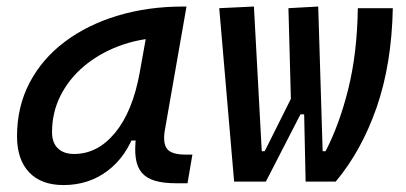

<svg xmlns="http://www.w3.org/2000/svg" viewBox="-20 -542 1212 573"><path d="M169.4 10.3Q103 10.3 66.9 -27.8Q30.8 -65.9 30.8 -135.3Q30.8 -223.1 68.1 -294.7Q105.5 -366.2 172.9 -417Q240.2 -467.8 330.6 -495.1Q420.9 -522.5 526.9 -522.5H536.6L472.2 -154.8Q465.3 -115.7 478.3 -98.1Q491.2 -80.6 534.2 -80.6H554.2L539.6 4.9H504.9Q467.3 4.9 442.1 -2.7Q417 -10.3 403.1 -26.6Q389.2 -43 385.3 -69.8Q381.3 -96.7 386.2 -135.3L414.6 -122.6H357.9L383.8 -150.9Q356.9 -74.2 300.8 -32Q244.6 10.3 169.4 10.3ZM201.2 -82.5Q271.5 -82.5 323.7 -146Q376 -209.5 397 -325.7L422.4 -467.3L461.9 -429.7Q393.6 -426.8 334.2 -404.3Q274.9 -381.8 230.2 -344Q185.5 -306.2 160.4 -256.1Q135.3 -206.1 135.3 -147.5Q135.3 -116.2 152.6 -99.4Q169.9 -82.5 201.2 -82.5Z M892.1 0 886.7 -247.1 848.6 -227.5 840.8 -517.6 929.7 -522.5 942.9 -90.8H951.7Q993.2 -170.9 1019.5 -277.1Q1045.9 -383.3 1047.9 -517.6H1152.3Q1148.9 -350.6 1104 -221.4Q1059.1 -92.3 981.9 0ZM897 -344.7 911.6 -200.7H864.7L887.7 -222.2L773.4 0H678.7L634.3 -517.6L737.8 -522.5L761.2 -90.8H770Z"/></svg>

Font: Cascadia Code PL
Style: Italic
Weight: 400
Italic angle: -10°
Monospace: yes
Designer: Aaron Bell
Foundry: Saja Typeworks
Version: Version 2404.023